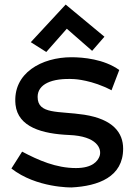

<svg xmlns="http://www.w3.org/2000/svg" viewBox="-20 -759 594 842"><path d="M520 -107C520 -176 477 -236 349 -256C237 -273 145 -256 145 -334C145 -389 205 -418 307 -412C307 -412 385 -408 469 -363L503 -452C436 -500 344 -508 293 -508C165 -508 34 -440 48 -300C59 -201 166 -172 283 -167C406 -162 427 -107 417 -75C409 -52 385 -22 313 -22C226 -22 149 -56 77 -94L30 -20C140 66 294 63 294 63C411 57 520 17 520 -107ZM268 -739 115 -574 183 -531 273 -633 384 -536 438 -598Z"/></svg>

Font: McLaren
Style: Regular
Weight: 400
Designer: Astigmatic (AOETI)
Foundry: Astigmatic (AOETI)
Version: Version 1.000